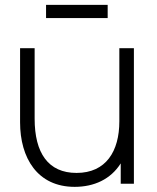

<svg xmlns="http://www.w3.org/2000/svg" viewBox="-20 -732 624 765"><path d="M163.5 -712.5V-660H409V-712.5ZM455.5 -248.5C455.5 -129.5 402.5 -43 285 -43C172 -43 118 -122.5 118 -259V-540H60V-244.5C60 -103.5 128.5 12.5 277.5 12.5C354.5 12.5 421 -17.5 461 -81V0H513.5V-540H455.5Z"/></svg>

Font: Hauora Light
Style: Regular
Weight: 300
Designer: Wayne Shih
Foundry: WCYS
Version: Version 1.001;hotconv 1.0.109;makeotfexe 2.5.65596